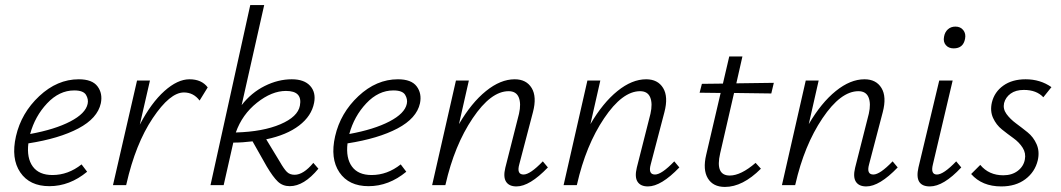

<svg xmlns="http://www.w3.org/2000/svg" viewBox="-20 -731 4188 758"><path d="M291 -418Q344 -418 365 -390Q386 -362 378 -323Q365 -264 289.5 -224Q214 -184 92 -165Q85 -107 109.5 -73.5Q134 -40 187 -40Q249 -40 302 -82L324 -53Q255 4 175 4Q97 4 60 -50.5Q23 -105 43 -193Q64 -285 135 -351.5Q206 -418 291 -418ZM326 -321Q330 -339 319.5 -356.5Q309 -374 273 -374Q214 -374 166 -323Q118 -272 99 -202Q197 -220 257.5 -251.5Q318 -283 326 -321Z M728 -418Q776 -418 800 -386L768 -334Q744 -366 706 -366Q651 -366 583 -264.5Q515 -163 479 -4L478 0H426L521 -413H572L532 -239Q577 -325 629 -371.5Q681 -418 728 -418Z M1217 -88 1237 -65Q1180 4 1124 4Q1096 4 1077 -14Q1058 -32 1033 -74L977 -173Q937 -168 901 -168L863 0H811L968 -711H1023L934 -316Q972 -365 1025 -391.5Q1078 -418 1132 -418Q1181 -418 1204.5 -392Q1228 -366 1220 -325Q1210 -273 1161 -235.5Q1112 -198 1031 -181L1085 -92Q1101 -64 1112.5 -52.5Q1124 -41 1143 -41Q1178 -41 1217 -88ZM1109 -372Q1053 -372 994.5 -325.5Q936 -279 911 -208Q1018 -211 1087 -240.5Q1156 -270 1164 -314Q1175 -372 1109 -372Z M1551 -418Q1604 -418 1625 -390Q1646 -362 1638 -323Q1625 -264 1549.5 -224Q1474 -184 1352 -165Q1345 -107 1369.5 -73.5Q1394 -40 1447 -40Q1509 -40 1562 -82L1584 -53Q1515 4 1435 4Q1357 4 1320 -50.5Q1283 -105 1303 -193Q1324 -285 1395 -351.5Q1466 -418 1551 -418ZM1586 -321Q1590 -339 1579.5 -356.5Q1569 -374 1533 -374Q1474 -374 1426 -323Q1378 -272 1359 -202Q1457 -220 1517.5 -251.5Q1578 -283 1586 -321Z M2123 -94 2143 -70Q2071 5 2019 5Q1990 5 1978 -13.5Q1966 -32 1975 -69L2029 -282Q2038 -322 2028 -346.5Q2018 -371 1988 -371Q1918 -371 1846 -264Q1774 -157 1739 -3L1738 0H1686L1780 -413H1831L1792 -241Q1841 -325 1898.5 -371.5Q1956 -418 2012 -418Q2058 -418 2079 -383.5Q2100 -349 2084 -288L2030 -82Q2019 -42 2047 -42Q2073 -42 2123 -94Z M2642 -94 2662 -70Q2590 5 2538 5Q2509 5 2497 -13.5Q2485 -32 2494 -69L2548 -282Q2557 -322 2547 -346.5Q2537 -371 2507 -371Q2437 -371 2365 -264Q2293 -157 2258 -3L2257 0H2205L2299 -413H2350L2311 -241Q2360 -325 2417.5 -371.5Q2475 -418 2531 -418Q2577 -418 2598 -383.5Q2619 -349 2603 -288L2549 -82Q2538 -42 2566 -42Q2592 -42 2642 -94Z M2878 -364 2823 -125Q2803 -38 2861 -38Q2905 -38 2963 -88L2984 -65Q2912 7 2842 7Q2795 7 2774.5 -27Q2754 -61 2768 -120L2825 -364L2742 -365L2751 -400L2834 -401L2859 -508H2911L2887 -402L3035 -404L3025 -362Z M3504 -94 3524 -70Q3452 5 3400 5Q3371 5 3359 -13.5Q3347 -32 3356 -69L3410 -282Q3419 -322 3409 -346.5Q3399 -371 3369 -371Q3299 -371 3227 -264Q3155 -157 3120 -3L3119 0H3067L3161 -413H3212L3173 -241Q3222 -325 3279.5 -371.5Q3337 -418 3393 -418Q3439 -418 3460 -383.5Q3481 -349 3465 -288L3411 -82Q3400 -42 3428 -42Q3454 -42 3504 -94Z M3745 -540Q3725 -540 3714 -553Q3703 -566 3707 -586Q3710 -604 3722 -615Q3734 -626 3752 -626Q3772 -626 3783 -612Q3794 -598 3790 -578Q3783 -540 3745 -540ZM3651 5Q3589 5 3606 -70L3688 -413H3741L3663 -82Q3653 -42 3679 -42Q3705 -42 3755 -94L3775 -70Q3705 5 3651 5Z M3933 5Q3857 5 3814 -44L3850 -80Q3884 -39 3941 -39Q3975 -39 3998 -56.5Q4021 -74 4026 -101Q4031 -126 4017.5 -147.5Q4004 -169 3981 -185.5Q3958 -202 3935.5 -220Q3913 -238 3900.5 -265.5Q3888 -293 3896 -327Q3906 -368 3941 -393Q3976 -418 4029 -418Q4087 -418 4131 -387L4099 -347Q4072 -376 4022 -376Q3990 -376 3970 -361.5Q3950 -347 3944 -324Q3939 -301 3953.5 -281Q3968 -261 3991 -244Q4014 -227 4037 -208.5Q4060 -190 4072.5 -161.5Q4085 -133 4077 -98Q4066 -52 4028 -23.5Q3990 5 3933 5Z"/></svg>

Font: EauTestInfant Semilight
Style: Italic
Weight: 300
Italic angle: -12°
Designer: Christian Thalmann (Catharsis Fonts)
Version: Version 0.001;PS 000.001;hotconv 1.0.88;makeotf.lib2.5.64775